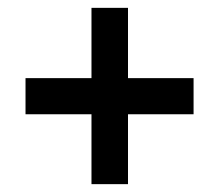

<svg xmlns="http://www.w3.org/2000/svg" viewBox="-20 -568 558 489"><path d="M213 -277H45V-369H213V-548H306V-369H473V-277H306V-99H213Z"/></svg>

Font: Noto Sans Devanagari SemiCondensed SemiBold
Style: Regular
Weight: 600
Width: 4
Designer: Jelle Bosma - Monotype Design Team
Foundry: Monotype Imaging Inc.
Version: Version 2.004; ttfautohint (v1.8.4.7-5d5b)